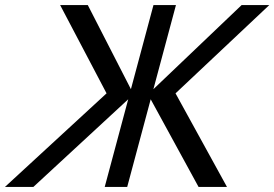

<svg xmlns="http://www.w3.org/2000/svg" viewBox="-106 -740 1086 760"><path d="M-86.5 0H26L401.5 -347L308.5 0H397.5L490.5 -347L680 0H792.5L588.8 -370.5L960 -720H850.5L501.2 -387L590.5 -720H501.5L412.2 -387L241.5 -720H132L315.8 -370.5Z"/></svg>

Font: Manrope
Style: MediumItalic
Weight: 500
Italic angle: -15°
Designer: Mikhail Sharanda
Foundry: Mikhail Sharanda
Version: Version 4.502;hotconv 1.0.109;makeotfexe 2.5.65596